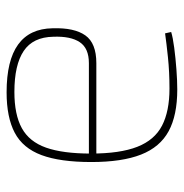

<svg xmlns="http://www.w3.org/2000/svg" viewBox="-8 -524 544 567"><g transform="rotate(-90 263.5 -240.0)"><path d="M275 -492Q369 -492 416 -458Q463 -424 464 -356Q466 -292 443 -259.5Q420 -227 361 -227H83V-249H361Q405 -249 423 -276Q441 -303 439 -354Q438 -414 397 -441.5Q356 -469 276 -469Q209 -469 169 -447Q129 -425 111.5 -375.5Q94 -326 94 -243Q94 -157 114 -106Q134 -55 176.5 -33Q219 -11 286 -11Q335 -11 378 -15.5Q421 -20 449 -24L453 -6Q437 -1 406.5 3Q376 7 342.5 9.5Q309 12 283 12Q207 12 160 -13.5Q113 -39 91 -95Q69 -151 69 -242Q69 -334 89.5 -389Q110 -444 155.5 -468Q201 -492 275 -492Z"/></g></svg>

Font: Exo 2 Thin
Style: Regular
Weight: 250
Designer: Natanael Gama
Foundry: Natanael Gama
Version: Version 2.010